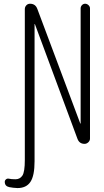

<svg xmlns="http://www.w3.org/2000/svg" viewBox="-20 -750 540 1001"><path d="M28.3 225.6Q4.9 220.7 4.9 198.2Q4.9 190.4 11.2 185.1Q17.6 179.7 26.4 181.6Q38.1 184.6 61 184.6Q84 184.6 96.7 165.5Q109.4 146.5 109.4 84V-702.1Q109.4 -713.9 117.2 -722.2Q125 -730.5 136.7 -730.5Q165 -730.5 174.8 -703.1L398.4 -106.4Q398.4 -105.5 399.4 -105.5Q400.4 -105.5 400.4 -106.4V-706.1Q400.4 -715.8 407.2 -723.1Q414.1 -730.5 423.8 -730.5Q433.6 -730.5 441.4 -723.1Q449.2 -715.8 449.2 -706.1V-27.3Q449.2 -16.6 440.4 -8.3Q431.6 0 420.9 0Q393.6 0 383.8 -26.4L162.1 -624Q162.1 -625 161.1 -625Q160.2 -625 160.2 -624V90.8Q160.2 166 138.7 198.2Q117.2 230.5 71.3 230.5Q46.9 229.5 28.3 225.6Z"/></svg>

Font: Rounded Mgen+ 1mn light
Style: Regular
Weight: 200
Designer: [Source Han Sans]
Ryoko NISHIZUKA  (kana & ideographs); Paul D. Hunt (Latin, Greek & Cyrillic); Wenlong ZHANG  (bopomofo
Version: Version 1.059.20150602